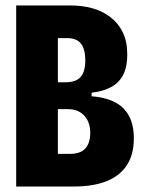

<svg xmlns="http://www.w3.org/2000/svg" viewBox="-20 -680 523 700"><path d="M39 0V-660H238Q280 -660 316.5 -650Q353 -640 382 -618Q411 -596 427.5 -562.5Q444 -529 444 -481Q444 -437 429.5 -408Q415 -379 386 -363Q357 -347 314 -342V-329Q392 -323 430 -285Q468 -247 468 -176Q468 -116 442 -77Q416 -38 367.5 -19Q319 0 249 0ZM191 -119H235Q273 -119 291 -138.5Q309 -158 309 -196Q309 -235 287 -258.5Q265 -282 229 -282H191ZM191 -380H219Q257 -380 274 -399.5Q291 -419 291 -460Q291 -500 275.5 -520.5Q260 -541 225 -541H191Z"/></svg>

Font: Bricolage Grotesque 48pt Condensed ExtraBold
Style: Regular
Weight: 800
Width: 3
Designer: Mathieu Triay
Foundry: Atelier Triay
Version: Version 1.001;gftools[0.9.33.dev8+g029e19f]